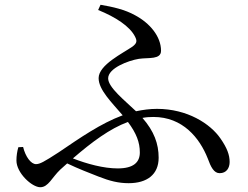

<svg xmlns="http://www.w3.org/2000/svg" viewBox="-20 -774 1040 806"><path d="M149 12C183 12 198 -29 233 -62L262 -88C310 -65 355 -48 393 -33C441 -14 478 -5 520 -5C597 -5 646 -41 646 -112C646 -170 627 -223 578 -279C593 -282 608 -283 624 -283C747 -283 818 -195 852 -109C865 -73 878 -47 902 -47C931 -47 944 -69 944 -94C944 -124 933 -153 906 -192C863 -255 766 -317 639 -317C609 -317 580 -313 551 -307C504 -352 434 -407 434 -445C434 -488 519 -520 563 -527C604 -533 656 -523 656 -561C656 -621 609 -677 547 -710C504 -734 454 -745 402 -754L392 -732C464 -703 525 -664 547 -620C556 -602 555 -593 537 -579C497 -551 394 -502 394 -446C394 -397 449 -344 495 -290C403 -256 317 -196 227 -135C164 -94 147 -85 131 -85C110 -85 87 -116 77 -157L57 -156C52 -139 49 -120 49 -100C49 -48 114 12 149 12ZM517 -262C553 -214 567 -176 567 -134C567 -93 541 -67 474 -67C415 -67 345 -86 286 -109C366 -178 441 -234 517 -262Z"/></svg>

Font: Source Han Serif SC Medium
Style: Regular
Weight: 500
Designer: Ryoko NISHIZUKA 西塚涼子 (kana & ideographs); Frank Grießhammer (Latin, Greek & Cyrillic); Wenlong ZHANG 张文龙 (bopomofo); San
Foundry: Adobe
Version: Version 2.003;hotconv 1.1.1;makeotfexe 2.6.0